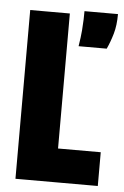

<svg xmlns="http://www.w3.org/2000/svg" viewBox="-50 -711 482 748"><g transform="rotate(5 190.5 -337.0)"><path d="M39 0V-660H194V0ZM68 0V-132H361V0ZM239 -536Q245 -573 247 -598.5Q249 -624 249.5 -641.5Q250 -659 250 -674H381Q381 -630 371.5 -597Q362 -564 349 -536Z"/></g></svg>

Font: Bricolage Grotesque 48pt Condensed ExtraBold
Style: Regular
Weight: 800
Width: 3
Designer: Mathieu Triay
Foundry: Atelier Triay
Version: Version 1.001;gftools[0.9.33.dev8+g029e19f]